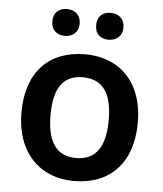

<svg xmlns="http://www.w3.org/2000/svg" viewBox="-53 -791 721 848"><g transform="rotate(5 307.0 -367.0)"><path d="M150 -684C150 -644 177 -625 210 -625C242 -625 271 -644 271 -684C271 -726 242 -744 210 -744C177 -744 150 -726 150 -684ZM344 -684C344 -644 370 -625 404 -625C436 -625 465 -644 465 -684C465 -726 436 -744 404 -744C370 -744 344 -726 344 -684ZM565 -272C565 -452 458 -552 308 -552C148 -552 49 -452 49 -272C49 -92 157 10 305 10C465 10 565 -92 565 -272ZM178 -272C178 -387 216 -450 306 -450C397 -450 436 -387 436 -272C436 -157 397 -92 307 -92C216 -92 178 -157 178 -272Z"/></g></svg>

Font: Noto Sans Bengali UI SemiBold
Style: Regular
Weight: 600
Designer: Jelle Bosma - Monotype Design Team
Foundry: Monotype Imaging Inc.
Version: Version 2.003